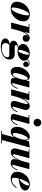

<svg xmlns="http://www.w3.org/2000/svg" viewBox="1868 -2666 1058 4834"><g transform="rotate(90 2397.0 -249.0)"><path d="M201 10Q117 10 70.2 -28.8Q23.5 -67.5 23.5 -146Q23.5 -207.5 48.5 -265.5Q73.5 -323.5 116.8 -369.5Q160 -415.5 216.5 -442.8Q273 -470 335.5 -470Q419.5 -470 468 -429.2Q516.5 -388.5 516.5 -310Q516.5 -250 492.5 -193Q468.5 -136 425.5 -90Q382.5 -44 325 -17Q267.5 10 201 10ZM200 -9.5Q217 -9.5 236 -29.8Q255 -50 273.8 -84.2Q292.5 -118.5 309.2 -160.8Q326 -203 339 -247.8Q352 -292.5 359.5 -334Q367 -375.5 367 -407Q367 -427.5 360 -439Q353 -450.5 336.5 -450.5Q319.5 -450.5 300.5 -430.2Q281.5 -410 262.8 -375.8Q244 -341.5 227 -299.2Q210 -257 197 -212.2Q184 -167.5 176.5 -126.2Q169 -85 169 -53Q169 -33 176.2 -21.2Q183.5 -9.5 200 -9.5Z M549 0 662 -440.5H583.5V-460H815L701 0ZM723.5 -138Q733 -178.5 746.5 -224Q760 -269.5 778.8 -313Q797.5 -356.5 821 -392Q844.5 -427.5 873.2 -448.5Q902 -469.5 935.5 -469.5Q977 -469.5 1004.2 -445.2Q1031.5 -421 1031.5 -380Q1031.5 -341.5 1006.8 -315.5Q982 -289.5 944 -289.5Q908.5 -289.5 883.8 -312.2Q859 -335 859 -370.5Q859 -407 883.8 -429.5Q908.5 -452 945.5 -452Q982 -452 1006.2 -433.8Q1030.5 -415.5 1030.5 -380L1011 -380.5Q1011 -413.5 990 -432Q969 -450.5 934.5 -450.5Q904.5 -450.5 878.2 -429.8Q852 -409 829.8 -374.8Q807.5 -340.5 789.5 -299Q771.5 -257.5 757.8 -215.5Q744 -173.5 735 -138Z M1163.5 260Q1098.5 260 1049.5 247.5Q1000.5 235 973.5 209.8Q946.5 184.5 946.5 146.5Q946.5 124.5 959.5 104.2Q972.5 84 996 68.5Q1019.5 53 1051 44Q1082.5 35 1119.5 35H1135Q1117.5 42 1101.2 57.2Q1085 72.5 1075 94.5Q1065 116.5 1065 143.5Q1065 189 1097.5 212.8Q1130 236.5 1194 236.5Q1235.5 236.5 1276 226.2Q1316.5 216 1349.8 197.8Q1383 179.5 1403 154.5Q1423 129.5 1423 100Q1423 72 1407 58.8Q1391 45.5 1361 45.5Q1351.5 45.5 1331.5 45.5Q1311.5 45.5 1286.8 45.5Q1262 45.5 1237.5 45.5Q1213 45.5 1194.8 45.5Q1176.5 45.5 1170 45.5Q1125 45.5 1087.2 32.8Q1049.5 20 1027 -4.2Q1004.5 -28.5 1004.5 -62.5Q1004.5 -93 1022.8 -115.5Q1041 -138 1071.5 -153.2Q1102 -168.5 1139.2 -176.2Q1176.5 -184 1214 -184L1213 -172.5Q1164.5 -172.5 1138.8 -156.8Q1113 -141 1113 -124Q1113 -110 1124.5 -102.2Q1136 -94.5 1155.8 -92Q1175.5 -89.5 1200.5 -89.5Q1218 -89.5 1243.2 -89.8Q1268.5 -90 1293 -90.2Q1317.5 -90.5 1331.5 -90.5Q1396 -90.5 1437.2 -58.8Q1478.5 -27 1478.5 42Q1478.5 96.5 1450.8 137.5Q1423 178.5 1377.2 205.8Q1331.5 233 1275.8 246.5Q1220 260 1163.5 260ZM1272.5 -160Q1219 -160 1177.2 -176.5Q1135.5 -193 1111.2 -223.5Q1087 -254 1087 -296.5Q1087 -344.5 1119.5 -383.8Q1152 -423 1205.5 -446.2Q1259 -469.5 1322.5 -469.5Q1375.5 -469.5 1417.5 -452Q1459.5 -434.5 1483.8 -402.8Q1508 -371 1508 -328.5Q1508 -281 1475.5 -242.8Q1443 -204.5 1389.5 -182.2Q1336 -160 1272.5 -160ZM1260.5 -180Q1272 -180 1285.8 -198.2Q1299.5 -216.5 1312.2 -245.2Q1325 -274 1335.5 -306.5Q1346 -339 1352.2 -367.8Q1358.5 -396.5 1358.5 -414Q1358.5 -429 1352.8 -439.5Q1347 -450 1334 -450Q1322.5 -450 1309 -431.8Q1295.5 -413.5 1282.5 -384.8Q1269.5 -356 1259 -323.8Q1248.5 -291.5 1242.2 -262.5Q1236 -233.5 1236 -216.5Q1236 -201.5 1242 -190.8Q1248 -180 1260.5 -180ZM1575.5 -465Q1615 -465 1641 -440.5Q1667 -416 1667 -380Q1667 -348.5 1648.5 -326.5Q1630 -304.5 1597 -304.5Q1569 -304.5 1549.2 -323.5Q1529.5 -342.5 1529.5 -373Q1529.5 -399.5 1548.5 -416Q1567.5 -432.5 1592.5 -434.5Q1603.5 -433.5 1613 -427.2Q1622.5 -421 1626.5 -410Q1621.5 -426 1606 -435.8Q1590.5 -445.5 1571 -445.5Q1546 -445.5 1524 -434.5Q1502 -423.5 1483 -401.5Q1464 -379.5 1448 -347L1434 -354.5Q1460.5 -410 1495.2 -437.5Q1530 -465 1575.5 -465Z M1797 10Q1726.5 10 1695.5 -34.5Q1664.5 -79 1664.5 -152.5Q1664.5 -210 1686 -266.2Q1707.5 -322.5 1743.5 -368.5Q1779.5 -414.5 1824.2 -442.2Q1869 -470 1915.5 -470Q1944 -470 1964.2 -456.2Q1984.5 -442.5 1995 -416.5Q2005.5 -390.5 2005.5 -353.5Q2005.5 -332.5 2000 -297.8Q1994.5 -263 1983 -222Q1971.5 -181 1954.2 -140.2Q1937 -99.5 1913.8 -65.5Q1890.5 -31.5 1861.2 -10.8Q1832 10 1797 10ZM1853 -40.5Q1870 -40.5 1888.8 -62Q1907.5 -83.5 1925.5 -119Q1943.5 -154.5 1958.2 -196.8Q1973 -239 1981.5 -281.2Q1990 -323.5 1990 -358.5Q1990 -377.5 1986.2 -391.2Q1982.5 -405 1975.5 -412.5Q1968.5 -420 1957 -420Q1940 -420 1921.2 -397.5Q1902.5 -375 1884.5 -338Q1866.5 -301 1852 -257.5Q1837.5 -214 1828.8 -171.5Q1820 -129 1820 -95.5Q1820 -70.5 1828.5 -55.5Q1837 -40.5 1853 -40.5ZM2038 10Q1986.5 10 1963.2 -12Q1940 -34 1940 -73.5Q1940 -83.5 1940.5 -91Q1941 -98.5 1942 -103.5L1958 -179L1983.5 -259.5L1997.5 -343L2025.5 -460H2183.5L2075.5 -54.5Q2073.5 -47 2073.5 -39.5Q2073.5 -34.5 2076.8 -30.5Q2080 -26.5 2086.5 -26.5Q2098.5 -26.5 2115.2 -37.8Q2132 -49 2152.8 -78.8Q2173.5 -108.5 2198.5 -163.5L2217.5 -157Q2192.5 -99.5 2165.8 -62.5Q2139 -25.5 2108 -7.8Q2077 10 2038 10Z M2616.5 10Q2567.5 10 2544 -13.2Q2520.5 -36.5 2520.5 -74Q2520.5 -85 2523.2 -99.2Q2526 -113.5 2529.5 -124.5L2585 -315.5Q2596.5 -354 2600 -377Q2603.5 -400 2599.8 -409.8Q2596 -419.5 2585 -419.5Q2571.5 -419.5 2550.2 -397.8Q2529 -376 2504.8 -337Q2480.5 -298 2457.8 -246Q2435 -194 2418 -133H2405.5Q2417 -177.5 2434.5 -224.8Q2452 -272 2474.5 -315.5Q2497 -359 2524 -394Q2551 -429 2581.8 -449.2Q2612.5 -469.5 2647 -469.5Q2688.5 -469.5 2713.8 -450.2Q2739 -431 2746.5 -397Q2754 -363 2741 -319.5L2667.5 -67.5Q2666.5 -63.5 2665.2 -57.8Q2664 -52 2664 -48Q2664 -39.5 2667 -35.8Q2670 -32 2676.5 -32Q2700 -32 2728.2 -64Q2756.5 -96 2786.5 -163.5L2805.5 -157Q2779.5 -95.5 2750.8 -58.8Q2722 -22 2689 -6Q2656 10 2616.5 10ZM2229 0 2346.5 -440.5H2280V-460H2506.5L2382.5 0Z M2947 10Q2894.5 10 2871 -9.8Q2847.5 -29.5 2847.5 -62Q2847.5 -77.5 2850.5 -91Q2853.5 -104.5 2855.5 -112.5L2944 -440.5H2875V-460H3101L2992 -57.5Q2991 -53.5 2990.2 -49Q2989.5 -44.5 2989.5 -40Q2989.5 -34 2992.2 -30.2Q2995 -26.5 3001.5 -26.5Q3014 -26.5 3030.5 -37.8Q3047 -49 3068 -78.8Q3089 -108.5 3113.5 -163.5L3133 -157Q3108 -99.5 3081 -62.5Q3054 -25.5 3021.8 -7.8Q2989.5 10 2947 10ZM3066.5 -565Q3039 -565 3017.2 -578.5Q2995.5 -592 2983 -614.2Q2970.5 -636.5 2970.5 -662Q2970.5 -687.5 2983 -709.5Q2995.5 -731.5 3017.2 -745Q3039 -758.5 3066.5 -758.5Q3094 -758.5 3116 -745Q3138 -731.5 3150.8 -709.5Q3163.5 -687.5 3163.5 -662Q3163.5 -636.5 3150.8 -614.2Q3138 -592 3116 -578.5Q3094 -565 3066.5 -565Z M3348.5 250 3465 -180Q3472 -201.5 3482.2 -220Q3492.5 -238.5 3498 -259L3499.5 -312L3537 -450L3693.5 -470L3500 250ZM3272.5 250V230.5H3587V250ZM3305.5 10Q3235 10 3204 -34.5Q3173 -79 3173 -152.5Q3173 -210 3194.5 -266.2Q3216 -322.5 3252 -368.5Q3288 -414.5 3332.8 -442.2Q3377.5 -470 3424 -470Q3452.5 -470 3472.5 -456.2Q3492.5 -442.5 3503.2 -416.8Q3514 -391 3514 -353.5Q3514 -332 3508.5 -297.2Q3503 -262.5 3491.5 -221.5Q3480 -180.5 3462.8 -139.8Q3445.5 -99 3422.2 -65Q3399 -31 3369.8 -10.5Q3340.5 10 3305.5 10ZM3361.5 -40.5Q3378.5 -40.5 3397.2 -62Q3416 -83.5 3434 -118.8Q3452 -154 3466.8 -196.5Q3481.5 -239 3490 -281.2Q3498.5 -323.5 3498.5 -358.5Q3498.5 -377.5 3494.8 -391.2Q3491 -405 3484 -412.5Q3477 -420 3465.5 -420Q3448.5 -420 3429.8 -397.2Q3411 -374.5 3393 -337.8Q3375 -301 3360.5 -257.2Q3346 -213.5 3337.2 -171Q3328.5 -128.5 3328.5 -95Q3328.5 -70.5 3336.8 -55.5Q3345 -40.5 3361.5 -40.5Z M3817.5 10Q3775 10 3750 -9.2Q3725 -28.5 3718.2 -62.8Q3711.5 -97 3723 -141L3802.5 -440.5H3740V-460H3965L3879 -145Q3868.5 -106 3865 -83.2Q3861.5 -60.5 3865 -50.2Q3868.5 -40 3879.5 -40Q3893 -40 3915 -61.8Q3937 -83.5 3961.8 -122.5Q3986.5 -161.5 4009.8 -213.8Q4033 -266 4048 -327H4063.5Q4052 -282.5 4034.2 -235.2Q4016.5 -188 3993.2 -144.2Q3970 -100.5 3942.5 -65.5Q3915 -30.5 3883.5 -10.2Q3852 10 3817.5 10ZM4086.5 10Q4034 10 4009.5 -10.5Q3985 -31 3985 -66.5Q3985 -75.5 3986.2 -85.5Q3987.5 -95.5 3989.5 -103.5L4083 -460H4239L4131 -57.5Q4130 -53 4129 -48.5Q4128 -44 4128 -40.5Q4128 -27 4140 -27Q4152.5 -27 4169.2 -38Q4186 -49 4207 -78.8Q4228 -108.5 4252.5 -163.5L4271.5 -157Q4246.5 -99.5 4219.8 -62.5Q4193 -25.5 4160.5 -7.8Q4128 10 4086.5 10Z M4474.5 10Q4417.5 10 4379.8 -11.8Q4342 -33.5 4323 -69.8Q4304 -106 4304 -150Q4304 -213.5 4328 -271Q4352 -328.5 4394.2 -373.5Q4436.5 -418.5 4492 -444.2Q4547.5 -470 4610.5 -470Q4689 -470 4733 -437Q4777 -404 4777 -356.5Q4777 -322 4756.5 -293.2Q4736 -264.5 4696 -243Q4656 -221.5 4596.5 -208Q4537 -194.5 4458 -190.5V-205.5Q4490 -207 4519 -224.8Q4548 -242.5 4571.8 -269Q4595.5 -295.5 4613.2 -324.8Q4631 -354 4640.5 -380.5Q4650 -407 4650 -424Q4650 -435.5 4645.2 -443.2Q4640.5 -451 4628 -451Q4608.5 -451 4588.2 -431Q4568 -411 4548.5 -377.5Q4529 -344 4512 -303Q4495 -262 4481.8 -219Q4468.5 -176 4461 -137Q4453.5 -98 4453.5 -70Q4453.5 -39.5 4468.2 -27.8Q4483 -16 4507 -16Q4538 -16 4572.5 -31.2Q4607 -46.5 4640 -74.8Q4673 -103 4700 -141L4717 -129.5Q4692 -95.5 4658 -63.5Q4624 -31.5 4579 -10.8Q4534 10 4474.5 10Z"/></g></svg>

Font: Bodoni Moda ExtraBold
Style: Italic
Weight: 800
Italic angle: -13°
Version: Version 2.005